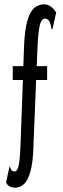

<svg xmlns="http://www.w3.org/2000/svg" viewBox="-20 -693 290 888"><path d="M51 175Q38 175 26 169.5Q14 164 8 151L24 77Q27 79 30.5 89.5Q34 100 48 100Q61 100 67 69Q73 38 75 -27L86 -323H39V-387H88L91 -475Q94 -554 106.5 -597Q119 -640 139 -656.5Q159 -673 183 -673Q216 -673 240 -635L222 -556Q218 -556 217 -566Q211 -607 188 -607Q171 -607 163.5 -574Q156 -541 153 -465L150 -387H198V-323H147L135 -24Q133 58 120.5 101Q108 144 89.5 159.5Q71 175 51 175Z"/></svg>

Font: Inconsolata UltraCondensed Medium
Style: Regular
Weight: 500
Width: 1
Monospace: yes
Designer: Raph Levien, Cyreal, Brenton Simpson
Foundry: Raph Levien, Cyreal, Google
Version: Version 3.001; ttfautohint (v1.8.2.53-6de2)